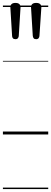

<svg xmlns="http://www.w3.org/2000/svg" viewBox="-20 -923 351 1318"><path d="M86 -654Q74 -654 68.5 -660.5Q63 -667 63 -677L51 -873Q50 -885 58.5 -894Q67 -903 86 -903Q105 -903 113.5 -894Q122 -885 121 -873L109 -679Q109 -669 103.5 -661.5Q98 -654 86 -654ZM228 -654Q216 -654 211 -660.5Q206 -667 205 -677L193 -873Q192 -885 200.5 -894Q209 -903 228 -903Q248 -903 256.5 -894Q265 -885 264 -873L251 -679Q251 -669 245.5 -661.5Q240 -654 228 -654ZM0 365H311V375H0ZM0 -20H311V0H0ZM0 -505H311V-500H0ZM0 -885H311V-875H0Z"/></svg>

Font: Playwrite GB S Guides
Style: Regular
Weight: 400
Designer: Veronika Burian, José Scaglione
Foundry: TypeTogether
Version: Version 1.003